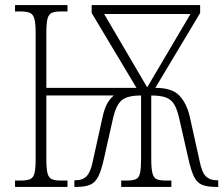

<svg xmlns="http://www.w3.org/2000/svg" viewBox="-20 -734 877 754"><path d="M39 0V-25H62Q86 -25 98.5 -30.5Q111 -36 115.5 -54Q120 -72 120 -109V-605Q120 -642 115 -660Q110 -678 97.5 -683.5Q85 -689 61 -689H39V-714H245V-689H220Q196 -689 183.5 -683.5Q171 -678 166.5 -660Q162 -642 162 -605V-389H516L340 -683V-714H766V-683L590 -389Q656 -389 684.5 -358.5Q713 -328 725 -277L764 -101Q773 -56 789 -41Q805 -26 831 -26H837V0H828Q793 0 773 -8.5Q753 -17 741.5 -41Q730 -65 720 -110L684 -268Q676 -304 664.5 -323.5Q653 -343 632 -351Q611 -359 574 -359V-110Q574 -73 578.5 -54.5Q583 -36 595 -30.5Q607 -25 630 -25H653V0H456V-25H479Q502 -25 514 -30.5Q526 -36 530 -54.5Q534 -73 534 -110V-359Q478 -359 456.5 -339Q435 -319 424 -270L388 -110Q378 -65 366 -41Q354 -17 334 -8.5Q314 0 280 0H272V-26H276Q305 -26 320.5 -42.5Q336 -59 344 -99L383 -275Q389 -304 399.5 -324.5Q410 -345 427 -359H162V-109Q162 -72 166.5 -54Q171 -36 183.5 -30.5Q196 -25 219 -25H245V0ZM558 -391 728 -679H389Z"/></svg>

Font: Noto Serif Condensed ExtraLight
Style: Regular
Weight: 200
Width: 3
Designer: Monotype Design Team
Foundry: Monotype Imaging Inc.
Version: Version 2.013; ttfautohint (v1.8.4.7-5d5b)